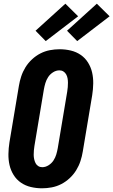

<svg xmlns="http://www.w3.org/2000/svg" viewBox="-20 -1009 612 1037"><path d="M207 8Q176 8 146.5 1Q117 -6 93 -22.5Q69 -39 53.5 -64Q38 -89 31.5 -117.5Q25 -146 25.5 -177Q26 -208 31 -240L82 -545Q86 -570 94.5 -596Q103 -622 117.5 -645.5Q132 -669 153 -688.5Q174 -708 198.5 -720.5Q223 -733 249.5 -738Q276 -743 302 -743Q333 -743 362.5 -736Q392 -729 416 -712.5Q440 -696 455.5 -671Q471 -646 477.5 -617.5Q484 -589 483.5 -558Q483 -527 478 -495L427 -190Q423 -165 414.5 -139Q406 -113 391.5 -89.5Q377 -66 356 -46.5Q335 -27 310.5 -14.5Q286 -2 259.5 3Q233 8 207 8ZM208 -106Q226 -106 242.5 -116.5Q259 -127 269 -142.5Q279 -158 284 -175Q289 -192 292 -209L343 -514Q345 -526 346 -538Q347 -550 347 -562Q347 -574 345 -585.5Q343 -597 337.5 -607Q332 -617 322.5 -623Q313 -629 301 -629Q283 -629 266.5 -618.5Q250 -608 240 -592.5Q230 -577 225 -560Q220 -543 217 -526L166 -221Q164 -209 163 -197Q162 -185 162 -173Q162 -161 164.5 -149.5Q167 -138 172 -128Q177 -118 186.5 -112Q196 -106 208 -106ZM397 -787 342 -843 503 -989 572 -921ZM227 -787 172 -843 333 -989 402 -921Z"/></svg>

Font: Iosevka SS18 Heavy
Style: Italic
Weight: 900
Italic angle: -9°
Monospace: yes
Designer: Belleve Invis
Foundry: Belleve Invis
Version: Version 25.1.1; ttfautohint (v1.8.4)